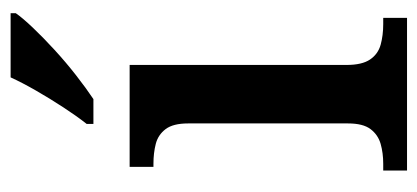

<svg xmlns="http://www.w3.org/2000/svg" viewBox="-238 -568 806 371"><g transform="rotate(-90 165.5 -383.0)"><path d="M21 0V-46H34Q55 -46 72.5 -51Q90 -56 101 -70.5Q112 -85 112 -114V-423Q112 -452 101 -466.5Q90 -481 72.5 -485.5Q55 -490 34 -490H28V-536H225V-117Q225 -87 235.5 -71.5Q246 -56 264 -51Q282 -46 304 -46H316V0ZM111 -619Q126 -638 143 -664Q160 -690 175.5 -717Q191 -744 201 -766H325V-756Q316 -743 297 -723Q278 -703 254 -681Q230 -659 205 -639.5Q180 -620 159 -606H111Z"/></g></svg>

Font: Noto Rashi Hebrew Medium
Style: Regular
Weight: 500
Version: Version 1.006